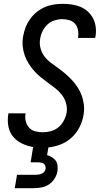

<svg xmlns="http://www.w3.org/2000/svg" viewBox="-20 -763 540 1003"><path d="M57 220 69 150H169Q177 150 184.5 148.5Q192 147 199.5 143.5Q207 140 212 133.5Q217 127 218 120Q219 112 217 104.5Q215 97 209 92.5Q203 88 195.5 86.5Q188 85 180 85H140L153 5Q123 0 95.5 -13Q68 -26 49 -48.5Q30 -71 24 -101.5Q18 -132 23 -164L24 -171H114L113 -167Q110 -147 115 -128Q120 -109 132.5 -95.5Q145 -82 164.5 -77Q184 -72 204 -72Q225 -72 246.5 -78Q268 -84 285 -98Q302 -112 313 -132.5Q324 -153 328 -174Q332 -200 325 -224Q318 -248 303.5 -267Q289 -286 270 -301Q251 -316 231.5 -330Q212 -344 193.5 -359Q175 -374 159 -392Q143 -410 130 -430.5Q117 -451 109 -474Q101 -497 98.5 -522.5Q96 -548 101 -574Q105 -597 113.5 -619.5Q122 -642 136.5 -662.5Q151 -683 170.5 -699Q190 -715 212.5 -725Q235 -735 259 -739Q283 -743 306 -743Q331 -743 355 -739.5Q379 -736 400.5 -727Q422 -718 439 -702.5Q456 -687 466.5 -666.5Q477 -646 480 -622Q483 -598 479 -573L477 -565H387L388 -570Q391 -589 387 -607.5Q383 -626 372 -639Q361 -652 342.5 -657.5Q324 -663 305 -663Q285 -663 264.5 -656.5Q244 -650 228.5 -635.5Q213 -621 203 -601.5Q193 -582 190 -562Q185 -536 191.5 -511.5Q198 -487 212.5 -468Q227 -449 246.5 -434.5Q266 -420 285.5 -406Q305 -392 323 -376.5Q341 -361 357.5 -343Q374 -325 387 -304.5Q400 -284 408 -261Q416 -238 418.5 -212.5Q421 -187 416 -161Q411 -130 395.5 -99Q380 -68 354.5 -44.5Q329 -21 297 -8.5Q265 4 233 7L226 47Q239 51 251.5 58.5Q264 66 271.5 77Q279 88 280.5 102.5Q282 117 280 132Q277 151 265 170Q253 189 235.5 200.5Q218 212 197.5 216Q177 220 157 220Z"/></svg>

Font: Iosevka Curly Medium
Style: Italic
Weight: 500
Italic angle: -9°
Monospace: yes
Designer: Belleve Invis
Foundry: Belleve Invis
Version: Version 22.1.2; ttfautohint (v1.8.4)